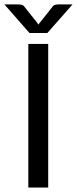

<svg xmlns="http://www.w3.org/2000/svg" viewBox="-45 -838 345 858"><path d="M0 0ZM170.4 0H81.5V-641.6H170.4ZM-25.4 -818.4H37.1Q43 -818.4 50.8 -816.9Q58.6 -815.4 64.5 -807.6L121.1 -736.3L127 -728Q127.9 -730.5 129.4 -732.2Q130.9 -733.9 132.8 -736.3L189 -807.1Q194.8 -815.4 202.9 -816.9Q210.9 -818.4 216.3 -818.4H279.3L166.5 -690.4H86.9Z"/></svg>

Font: Carlito
Style: Regular
Weight: 400
Designer: Lukasz Dziedzic
Foundry: tyPoland Lukasz Dziedzic
Version: Version 1.103; Beta1; all basic design good, some composites